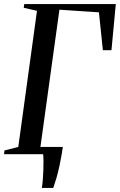

<svg xmlns="http://www.w3.org/2000/svg" viewBox="-27 -763 593 950"><path d="M180 167Q183 149.5 184.8 126.5Q186.5 103.5 187.5 79.8Q188.5 56 188.2 35Q188 14 186.5 0L153 -36H284Q276 16.5 267.8 55Q259.5 93.5 251.5 120.5Q243.5 147.5 236.5 167ZM-7 0 -5 -18.5 63.5 -36 156 -709.5 90.5 -724.5 93 -743H546L524.5 -514.5H482L462.5 -702L267 -715L173 -36L281 -18.5L278.5 0Z"/></svg>

Font: Merriweather 144pt
Style: Italic
Weight: 400
Italic angle: -7.8°
Version: Version 2.101